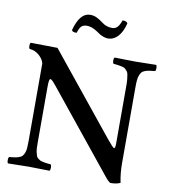

<svg xmlns="http://www.w3.org/2000/svg" viewBox="-92 -927 897 1015"><g transform="rotate(10 356.5 -419.0)"><path d="M18.1 2Q13.7 -2.4 13.7 -15.1Q13.7 -27.8 18.1 -32.2Q38.6 -34.2 49.1 -35.9Q59.6 -37.6 71.3 -41.7Q83 -45.9 87.9 -51.8Q92.8 -57.6 97.7 -68.8Q102.5 -80.1 103.8 -95Q105 -109.9 105 -132.8V-549.8Q100.1 -571.8 77.9 -591.8Q55.7 -611.8 25.9 -613.8Q21.5 -618.2 21.5 -630.4Q21.5 -642.6 25.9 -647L169.9 -645L517.1 -215.8Q550.8 -174.8 556.2 -174.8Q563 -174.8 563 -201.2V-512.2Q563 -532.2 561.5 -546.1Q560.1 -560.1 558.1 -570.8Q556.2 -581.5 550.5 -588.4Q544.9 -595.2 539.8 -599.6Q534.7 -604 523.4 -606.7Q512.2 -609.4 502.9 -610.6Q493.7 -611.8 476.1 -613.8Q471.7 -618.2 471.7 -630.4Q471.7 -642.6 476.1 -647Q567.9 -645 587.9 -645Q611.3 -645 699.2 -647Q703.6 -642.6 703.6 -630.4Q703.6 -618.2 699.2 -613.8Q679.2 -611.8 668.2 -610.1Q657.2 -608.4 645.8 -604.2Q634.3 -600.1 629.2 -594Q624 -587.9 619.4 -576.7Q614.7 -565.4 613.3 -550.3Q611.8 -535.2 611.8 -512.2V-103Q611.8 -49.8 622.1 0Q602.1 9.8 568.8 9.8Q556.6 3.9 538.1 -20L192.9 -446.8Q169.4 -476.1 162.1 -476.1Q153.8 -476.1 153.8 -436V-132.8Q153.8 -115.2 154.5 -102.5Q155.3 -89.8 158 -79.6Q160.6 -69.3 162.8 -62.7Q165 -56.2 171.4 -51Q177.7 -45.9 182.6 -43.2Q187.5 -40.5 198.2 -38.1Q209 -35.6 217 -34.7Q225.1 -33.7 241.2 -32.2Q245.6 -27.8 245.6 -15.1Q245.6 -2.4 241.2 2Q151.4 0 129.9 0Q107.9 0 18.1 2ZM436 -798.8Q451.7 -798.8 462.6 -809.3Q473.6 -819.8 483.9 -848.1Q504.9 -848.1 511.2 -836.9Q500.5 -791.5 477.5 -765.9Q454.6 -740.2 422.9 -740.2Q412.1 -740.2 399.9 -744.6Q387.7 -749 379.4 -753.9Q371.1 -758.8 357.9 -768.1Q329.6 -787.1 303.2 -787.1Q284.2 -787.1 273.7 -777.1Q263.2 -767.1 255.9 -741.2Q233.9 -739.3 229 -751Q254.9 -847.2 310.1 -847.2Q330.1 -847.2 346.7 -838.9Q363.3 -830.6 382.8 -815.9Q404.8 -798.8 436 -798.8Z"/></g></svg>

Font: Common Serif Medium
Style: Regular
Weight: 500
Designer: Philipp H. Poll, Khaled Hosny
Foundry: Stefan Peev, Context Ltd.
Version: Version 1.026